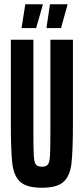

<svg xmlns="http://www.w3.org/2000/svg" viewBox="-20 -875 394 903"><path d="M31 -300V-688H137V-250Q137 -171 139 -141Q141 -111 149 -101Q157 -91 177 -91Q197 -91 205 -101Q213 -111 215 -141Q217 -171 217 -250V-688H323V-300Q323 -164 316 -105.5Q309 -47 278.5 -19.5Q248 8 177 8Q106 8 75.5 -19.5Q45 -47 38 -105.5Q31 -164 31 -300ZM82 -743V-747L99 -855H181V-851L150 -743ZM199 -743V-747L215 -855H297V-851L267 -743Z"/></svg>

Font: Saira Ultra Condensed
Style: Bold
Weight: 700
Width: 1
Designer: Hector Gatti with collaboration of the Omnibus-Type team
Foundry: Omnibus-Type
Version: Version 1.001; ttfautohint (v1.8)